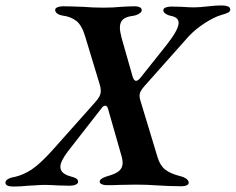

<svg xmlns="http://www.w3.org/2000/svg" viewBox="-67 -677 863 703"><path d="M-47 -8Q-47 -16 -37.5 -21.5Q-28 -27 -14 -29Q18 -36 49 -56.5Q80 -77 125 -127L280 -301Q291 -313 296.5 -323Q302 -333 302 -345Q302 -356 298 -368L245 -543Q233 -584 213 -600Q193 -616 162 -620Q150 -622 142.5 -627.5Q135 -633 135 -641Q135 -647 143.5 -650.5Q152 -654 163 -654Q187 -654 237 -652Q273 -649 313 -649Q347 -649 376 -652Q412 -654 426 -654Q437 -654 444.5 -650.5Q452 -647 452 -640Q452 -633 442.5 -627Q433 -621 420 -619Q395 -616 383.5 -606Q372 -596 372 -576Q372 -562 378 -539L419 -395Q424 -381 431 -381Q438 -381 447 -392L541 -510Q587 -568 587 -593Q587 -614 558 -619Q548 -621 539.5 -626.5Q531 -632 531 -640Q531 -646 539.5 -649.5Q548 -653 560 -653L599 -652Q627 -650 643 -650Q663 -650 697 -654Q706 -655 718 -656Q730 -657 747 -657Q759 -657 767.5 -653.5Q776 -650 776 -642Q776 -635 768.5 -631Q761 -627 743 -622Q718 -615 683 -592.5Q648 -570 623 -543L463 -363Q453 -352 448.5 -343.5Q444 -335 444 -326Q444 -318 447 -309L510 -101Q519 -71 538 -56Q557 -41 593 -32Q606 -29 615 -22.5Q624 -16 624 -8Q624 -2 616.5 1.5Q609 5 597 5Q578 5 552 4Q526 3 512 2Q472 -1 430 -1L371 0Q355 1 323 1Q313 1 305.5 -2.5Q298 -6 298 -12Q298 -19 308 -24.5Q318 -30 330 -33Q358 -41 370 -52Q382 -63 382 -81Q382 -90 379 -102L329 -277Q326 -290 318 -290Q311 -290 305 -281L181 -122Q154 -86 154 -66Q154 -41 192 -31Q205 -28 212 -23.5Q219 -19 219 -11Q219 -5 210 -1Q201 3 189 3L147 2Q115 0 96 0Q82 0 63.5 1.5Q45 3 36 3Q9 6 -18 6Q-47 6 -47 -8Z"/></svg>

Font: EB Garamond SemiBold
Style: Italic
Weight: 600
Italic angle: -17.2°
Designer: Georg Duffner and Octavio Pardo
Foundry: Georg Duffner
Version: Version 1.000